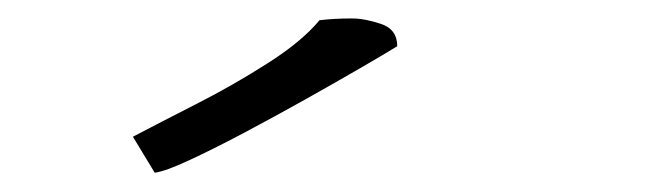

<svg xmlns="http://www.w3.org/2000/svg" viewBox="-20 -782 715 206"><path d="M146 -596.7 122.6 -635.3Q150.4 -649.9 190.2 -670.2Q230 -690.4 266.8 -713.9Q303.7 -737.3 322.8 -760.3Q338.4 -762.2 357.4 -762.2Q371.6 -762.2 388.9 -756.3Q406.2 -750.5 406.2 -732.4Q393.6 -724.6 366.7 -709Q339.8 -693.4 306.6 -674.8Q273.4 -656.2 240.7 -638.9Q208 -621.6 182.6 -609.9Q157.2 -598.1 146 -596.7Z"/></svg>

Font: Lumanosimo
Style: Regular
Weight: 400
Designer: The DocRepair Project, Eduardo Rodriguez Tunni
Foundry: Google
Version: Version 1.010